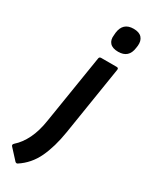

<svg xmlns="http://www.w3.org/2000/svg" viewBox="-284 -749 771 990"><g transform="rotate(30 102.0 -254.5)"><path d="M109 -480Q110 -492 122 -492H214Q226 -492 224 -480L159 -71Q144 23 112.5 89.5Q81 156 21 195Q14 199 7 193L-48 133Q-56 125 -45 115Q-12 86 11 39Q34 -8 44 -74ZM181 -563Q147 -563 131.5 -580Q116 -597 120 -627L121 -641Q129 -706 192 -706Q226 -706 241.5 -688.5Q257 -671 254 -641L252 -627Q244 -563 181 -563Z"/></g></svg>

Font: Sofia Sans
Style: Bold Italic
Weight: 700
Italic angle: -9°
Designer: Botio Nikoltchev, Ani Petrova
Foundry: lettersoup
Version: Version 4.101; ttfautohint (v1.8.4.7-5d5b)